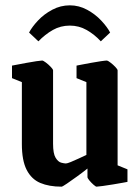

<svg xmlns="http://www.w3.org/2000/svg" viewBox="-20 -690 524 720"><path d="M211 10Q164 10 131 -4Q98 -18 80 -53Q62 -88 62 -150V-382L25 -397V-444Q25 -444 41 -447Q57 -450 78 -454Q99 -458 116.5 -460.5Q134 -463 138 -463Q142 -463 152 -455.5Q162 -448 170.5 -439Q179 -430 179 -426V-151Q179 -114 188.5 -98.5Q198 -83 209.5 -80Q221 -77 227 -77Q232 -77 245.5 -82.5Q259 -88 275 -95.5Q291 -103 304 -109V-382L267 -397V-444Q267 -444 282.5 -447Q298 -450 319.5 -454Q341 -458 358.5 -460.5Q376 -463 381 -463Q384 -463 394 -455.5Q404 -448 412.5 -439Q421 -430 421 -426V-70L458 -55V-8Q458 -8 442 -5Q426 -2 404.5 1.5Q383 5 365 7.5Q347 10 342 10Q339 10 330.5 2.5Q322 -5 315 -13.5Q308 -22 308 -26V-58Q292 -45 270 -29Q248 -13 231 -1.5Q214 10 211 10ZM242 -670Q276 -670 306.5 -653.5Q337 -637 359.5 -613Q382 -589 393 -568L358 -535Q334 -561 305 -577.5Q276 -594 242 -594Q207 -594 178 -577.5Q149 -561 124 -535L89 -568Q100 -589 122.5 -613Q145 -637 176 -653.5Q207 -670 242 -670Z"/></svg>

Font: Grenze Gotisch SemiBold
Style: Regular
Weight: 600
Designer: Renata Polastri
Foundry: Omnibus-Type
Version: Version 1.001